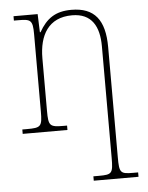

<svg xmlns="http://www.w3.org/2000/svg" viewBox="-55 -587 673 872"><g transform="rotate(-5 282.0 -151.0)"><path d="M337 240H541V220H519C460 220 455 215 455 143V-359C455 -483 408 -542 303 -542C230 -542 189 -513 155 -453H152L149 -536H39V-516H58C115 -516 125 -512 125 -447V-95C125 -25 119 -20 55 -20H34V0H238V-20H224C159 -20 153 -25 153 -95V-334C153 -439 196 -517 304 -517C394 -517 427 -455 427 -365V143C427 215 422 220 362 220H337Z"/></g></svg>

Font: Noto Serif SemiCondensed Thin
Style: Regular
Weight: 100
Width: 4
Designer: Monotype Design Team
Foundry: Monotype Imaging Inc.
Version: Version 2.015